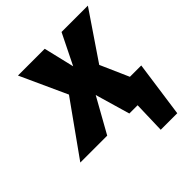

<svg xmlns="http://www.w3.org/2000/svg" viewBox="-243 -666 969 969"><g transform="rotate(-45 241.5 -181.5)"><path d="M431 -129H512L470 170H352L357 0H298L244 -186L140 0H-52L150 -283L36 -533H227L266 -369L347 -533H535L364 -281Z"/></g></svg>

Font: Trujillo ExtraBold
Style: Italic
Weight: 800
Italic angle: -8°
Designer: Fira Sans original fonts by bBox Type GmbH, Carrois Corporate GbR, & Edenspiekermann AG / Changes by Cristiano Sobral
Foundry: Fira Sans original fonts by bBox Type GmbH, Carrois Corporate GbR, & Edenspiekermann AG / Changes by Cristiano Sobral
Version: Version 4.301;July 28, 2020;FontCreator 13.0.0.2655 64-bit